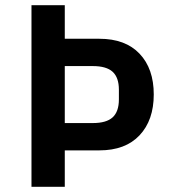

<svg xmlns="http://www.w3.org/2000/svg" viewBox="-20 -718 680 738"><path d="M101 0V-698H229V-569H362Q462 -569 516.5 -511.5Q571 -454 571 -355Q571 -256 516.5 -198Q462 -140 362 -140H229V0ZM337 -245Q389 -245 413 -267Q437 -289 437 -336V-373Q437 -420 413 -442Q389 -464 337 -464H229V-245Z"/></svg>

Font: Writer SemiBold
Style: Regular
Weight: 600
Monospace: yes
Designer: Mike Abbink, Paul van der Laan, Pieter van Rosmalen
Foundry: Bold Monday
Version: Version 2.001 2020